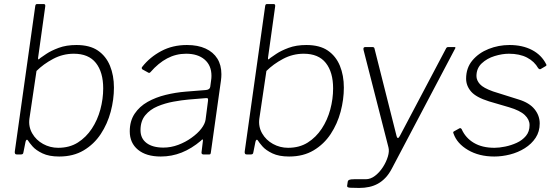

<svg xmlns="http://www.w3.org/2000/svg" viewBox="-20 -762 2753 947"><path d="M64 0Q57 0 54.5 -4Q52 -8 53 -15L154 -733Q155 -738 157 -740Q159 -742 163 -742H196Q201 -742 202.5 -738.5Q204 -735 203 -729L168 -478Q167 -469 169.5 -469Q172 -469 179 -476Q186 -481 209 -496.5Q232 -512 269.5 -526Q307 -540 357 -540Q423 -540 463 -512.5Q503 -485 522.5 -437.5Q542 -390 542 -330Q542 -271 526 -211Q510 -151 477 -101Q444 -51 393 -20.5Q342 10 272 10Q222 10 189.5 -5.5Q157 -21 140.5 -40Q124 -59 118 -69Q115 -74 111.5 -72.5Q108 -71 106 -63L96 -13Q95 -5 92 -2.5Q89 0 80 0ZM125 -176Q120 -137 139 -104Q158 -71 192.5 -52Q227 -33 267 -33Q323 -33 364 -59Q405 -85 433 -127.5Q461 -170 475 -222Q489 -274 489 -326Q489 -406 453 -451.5Q417 -497 344 -497Q290 -497 242 -471.5Q194 -446 160 -412Z M971 -68Q925 -29 876 -9.5Q827 10 773 10Q701 10 660.5 -23.5Q620 -57 620 -114Q620 -165 644 -201Q668 -237 708 -259.5Q748 -282 797 -294Q846 -306 896 -310L996 -318Q1015 -320 1017 -334L1021 -364Q1022 -370 1022.5 -376Q1023 -382 1023 -388Q1023 -439 989.5 -468Q956 -497 898 -497Q848 -497 804.5 -474Q761 -451 722 -406Q719 -403 716.5 -402.5Q714 -402 711 -404L682 -420Q680 -422 679 -425Q678 -428 682 -433Q719 -480 775 -510Q831 -540 902 -540Q956 -540 994 -522.5Q1032 -505 1052 -473Q1072 -441 1072 -396Q1072 -389 1071.5 -381.5Q1071 -374 1070 -366L1020 -10Q1019 -3 1017 -1.5Q1015 0 1009 0H984Q979 0 976 -3Q973 -6 974 -11L981 -69Q981 -80 971 -68ZM1006 -265Q1007 -273 1005 -276Q1003 -279 995 -278L910 -271Q876 -268 835 -260.5Q794 -253 757 -237.5Q720 -222 696.5 -193.5Q673 -165 673 -120Q673 -79 703 -56.5Q733 -34 786 -34Q823 -34 859 -47.5Q895 -61 924 -82Q955 -104 973 -127.5Q991 -151 994 -172Z M1198 0Q1191 0 1188.5 -4Q1186 -8 1187 -15L1288 -733Q1289 -738 1291 -740Q1293 -742 1297 -742H1330Q1335 -742 1336.5 -738.5Q1338 -735 1337 -729L1302 -478Q1301 -469 1303.5 -469Q1306 -469 1313 -476Q1320 -481 1343 -496.5Q1366 -512 1403.5 -526Q1441 -540 1491 -540Q1557 -540 1597 -512.5Q1637 -485 1656.5 -437.5Q1676 -390 1676 -330Q1676 -271 1660 -211Q1644 -151 1611 -101Q1578 -51 1527 -20.5Q1476 10 1406 10Q1356 10 1323.5 -5.5Q1291 -21 1274.5 -40Q1258 -59 1252 -69Q1249 -74 1245.5 -72.5Q1242 -71 1240 -63L1230 -13Q1229 -5 1226 -2.5Q1223 0 1214 0ZM1259 -176Q1254 -137 1273 -104Q1292 -71 1326.5 -52Q1361 -33 1401 -33Q1457 -33 1498 -59Q1539 -85 1567 -127.5Q1595 -170 1609 -222Q1623 -274 1623 -326Q1623 -406 1587 -451.5Q1551 -497 1478 -497Q1424 -497 1376 -471.5Q1328 -446 1294 -412Z M1752 165Q1724 165 1707.5 164Q1691 163 1692 155L1695 135Q1696 128 1702.5 125Q1709 122 1727 122H1784Q1808 122 1830 105Q1852 88 1868.5 62.5Q1885 37 1893 10.5Q1901 -16 1896 -35L1773 -516Q1770 -530 1782 -530H1816Q1826 -530 1827 -523L1936 -91Q1938 -82 1942.5 -81.5Q1947 -81 1953 -93L2179 -521Q2181 -526 2184 -528Q2187 -530 2191 -530H2221Q2230 -530 2224 -521L1913 69Q1899 96 1881.5 114.5Q1864 133 1844 144Q1824 155 1801 160Q1778 165 1752 165Z M2418 10Q2343 10 2288.5 -22Q2234 -54 2217 -103Q2213 -111 2219 -114L2246 -129Q2249 -131 2252 -129.5Q2255 -128 2257 -125Q2276 -82 2317 -57.5Q2358 -33 2419 -33Q2442 -33 2471.5 -39Q2501 -45 2528.5 -57.5Q2556 -70 2574 -91.5Q2592 -113 2592 -145Q2592 -172 2568.5 -194.5Q2545 -217 2491 -233L2392 -262Q2328 -282 2303.5 -310.5Q2279 -339 2279 -374Q2279 -427 2310 -464Q2341 -501 2390 -520.5Q2439 -540 2493 -540Q2557 -540 2604 -515.5Q2651 -491 2674 -445Q2676 -442 2675 -439.5Q2674 -437 2670 -435L2646 -421Q2643 -420 2640.5 -421Q2638 -422 2635 -425Q2616 -459 2579.5 -478Q2543 -497 2490 -497Q2457 -497 2419.5 -485.5Q2382 -474 2356 -449.5Q2330 -425 2330 -387Q2330 -366 2347 -347Q2364 -328 2412 -311L2539 -271Q2591 -255 2616.5 -223.5Q2642 -192 2642 -153Q2642 -113 2622 -82.5Q2602 -52 2568.5 -31Q2535 -10 2495.5 0Q2456 10 2418 10Z"/></svg>

Font: Libre Franklin ExtraLight
Style: Italic
Weight: 250
Italic angle: -8°
Designer: Pablo Impallari, Rodrigo Fuenzalida, Nhung Nguyen
Foundry: Impallari Type
Version: Version 3.000